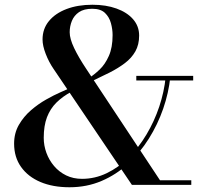

<svg xmlns="http://www.w3.org/2000/svg" viewBox="-20 -780 860 810"><path d="M536.5 0 205.5 -490Q186 -518.5 172.8 -552.8Q159.5 -587 159.5 -613.5Q159.5 -658.5 186.5 -691.2Q213.5 -724 261 -742Q308.5 -760 370 -760Q427 -760 471.5 -744Q516 -728 541.5 -698.8Q567 -669.5 567 -630Q567 -591.5 551 -563.2Q535 -535 507 -513.8Q479 -492.5 443 -474.2Q407 -456 366.5 -437L355.5 -451Q377 -464.5 400.2 -486.5Q423.5 -508.5 439.2 -544Q455 -579.5 455 -632Q455 -656.5 448 -682.2Q441 -708 422.8 -725.5Q404.5 -743 369.5 -743Q334 -743 313.2 -728.8Q292.5 -714.5 283.2 -691.8Q274 -669 274 -644Q274 -616.5 292.8 -577.2Q311.5 -538 343.5 -490L655 -19.5H787V0ZM273 10Q203 10 150.5 -12.2Q98 -34.5 68.8 -75.8Q39.5 -117 39.5 -174Q39.5 -218.5 59.8 -253.5Q80 -288.5 110.8 -315Q141.5 -341.5 174.8 -360.2Q208 -379 235.2 -390.8Q262.5 -402.5 274 -408L282 -393.5Q244 -373 218 -347.2Q192 -321.5 178.2 -285.5Q164.5 -249.5 164.5 -198.5Q164.5 -166 175.8 -135.2Q187 -104.5 208.2 -79.5Q229.5 -54.5 259.2 -40Q289 -25.5 326 -25.5Q380.5 -25.5 430.5 -49.5Q480.5 -73.5 523 -115.8Q565.5 -158 598.2 -213Q631 -268 651.8 -330Q672.5 -392 679 -455H698.5Q691.5 -388 668.5 -321.5Q645.5 -255 608 -195.2Q570.5 -135.5 520.5 -89.2Q470.5 -43 408.2 -16.5Q346 10 273 10ZM555 -440.5V-460H795V-440.5Z"/></svg>

Font: Bodoni Moda 11pt Medium
Style: Regular
Weight: 500
Designer: Owen Earl
Foundry: indestructible type
Version: Version 2.004